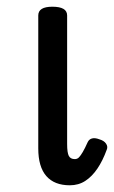

<svg xmlns="http://www.w3.org/2000/svg" viewBox="-20 -535 340 572"><path d="M188 17Q142 17 118 -10.5Q94 -38 94 -93V-489Q94 -502 104.5 -508.5Q115 -515 136 -515Q158 -515 169 -508.5Q180 -502 180 -489V-106Q180 -80 185 -70.5Q190 -61 203 -61Q210 -61 215 -66Q220 -71 226.5 -82Q233 -93 241 -111Q245 -120 254 -122.5Q263 -125 276 -120Q290 -116 296 -107Q302 -98 298 -89Q286 -56 270 -32.5Q254 -9 234 4Q214 17 188 17Z"/></svg>

Font: Playwrite FR Moderne
Style: Regular
Weight: 400
Designer: Veronika Burian, José Scaglione
Foundry: TypeTogether
Version: Version 1.002